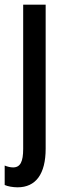

<svg xmlns="http://www.w3.org/2000/svg" viewBox="-37 -560 278 820"><path d="M38 240C116 240 158 183 158 75V-540H62V76C62 130 50 155 19 155C8 155 -5 152 -17 147V230C-5 236 19 240 38 240Z"/></svg>

Font: Noto Sans Khmer ExtraCondensed Medium
Style: Regular
Weight: 500
Width: 2
Designer: Danh Hong and the Monotype Design Team
Foundry: Monotype Imaging Inc.
Version: Version 2.004